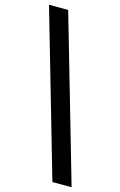

<svg xmlns="http://www.w3.org/2000/svg" viewBox="-131 -805 612 976"><g transform="rotate(15 175.5 -317.0)"><path d="M351 116H250L0 -750H101Z"/></g></svg>

Font: Trickster
Style: Regular
Weight: 400
Designer: Jean-Baptiste Morizot
Foundry: Jean-Baptiste Morizot
Version: Version 2.000;PS 2.0;hotconv 1.0.88;makeotf.lib2.5.647800